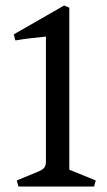

<svg xmlns="http://www.w3.org/2000/svg" viewBox="-20 -678 390 698"><path d="M147 -91V-545Q82 -539 36 -531L30 -553L213 -658L232 -650V-61L328 -22L322 0H47L41 -22L116 -53Q134 -60 140.5 -68Q147 -76 147 -91Z"/></svg>

Font: Fenix
Style: Regular
Weight: 400
Designer: Fernando Diaz
Foundry: Fernando Diaz
Version: 004.301